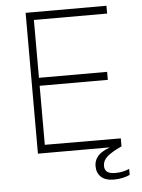

<svg xmlns="http://www.w3.org/2000/svg" viewBox="-59 -770 727 982"><g transform="rotate(-5 304.5 -278.5)"><path d="M110 -723H525V-683H149V-386H499V-345H149V-42L539 -41V0H110ZM506 -9 539 0Q487 24 464 44.5Q441 65 441 92Q441 112.5 454.2 122.8Q467.5 133 497 133Q519 133 539 128Q559 123 568 118V149Q555.5 155.5 533 160.8Q510.5 166 487 166Q442.5 166 420.2 145.2Q398 124.5 398 90Q398 56 422.5 32.2Q447 8.5 506 -9Z"/></g></svg>

Font: Public Sans VF
Style: Regular
Weight: 400
Designer: Pablo Impallari, Rodrigo Fuenzalida (Modified by Dan O. Williams and USWDS)
Version: Version 1.003